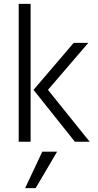

<svg xmlns="http://www.w3.org/2000/svg" viewBox="-20 -727 502 985"><path d="M109 238 197 51H273L163 238ZM364 0 152 -266H226L440 0ZM76 0V-707H137V0ZM152 -266 358 -507H433L226 -266Z"/></svg>

Font: Hind Variable Light
Style: Regular
Weight: 300
Designer: Manushi Parikh, Satya Rajpurohit
Foundry: Indian Type Foundry
Version: Version 3.000